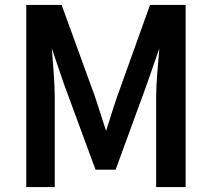

<svg xmlns="http://www.w3.org/2000/svg" viewBox="-20 -762 873 782"><path d="M367 -368 231 -742H87V0H203V-367C203 -424 196 -502 191 -565L239 -424L369 -71H451L580 -424L629 -565C624 -504 616 -424 616 -367V0H736V-742H591L457 -368C441 -322 427 -275 412 -229C397 -274 383 -321 367 -368Z"/></svg>

Font: Bithumb Trading Sans Semibold
Style: Regular
Weight: 600
Designer: Ham Hyungwon
Foundry: Bithumb
Version: Version 0.500;FEAKit 1.0